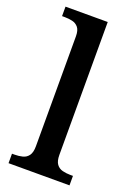

<svg xmlns="http://www.w3.org/2000/svg" viewBox="-146 -818 616 876"><g transform="rotate(20 162.0 -380.0)"><path d="M14 0V-46H27Q47 -46 65 -50.5Q83 -55 94 -70Q105 -85 105 -115V-649Q105 -678 93.5 -692Q82 -706 64 -710Q46 -714 27 -714H14V-760H219V-115Q219 -85 230 -70Q241 -55 259.5 -50.5Q278 -46 297 -46H310V0Z"/></g></svg>

Font: Noto Nastaliq Urdu Medium
Style: Regular
Weight: 500
Designer: Monotype Design Team (Patrick Giasson: type design, Kamal Mansour: OpenType code, Glenda Bellarosa). Updated by Simon Co
Foundry: Monotype Imaging Inc., Simon Cozens
Version: Version 3.007